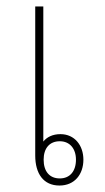

<svg xmlns="http://www.w3.org/2000/svg" viewBox="-20 -569 324 594"><path d="M114 -549H89V-88C89 -31 115 5 164 5C211 5 238 -30 238 -75C238 -119 211 -154 167 -154C143 -154 125 -145 114 -131ZM165 -132C196 -132 215 -109 215 -75C215 -39 196 -17 165 -17C133 -17 115 -39 115 -75C115 -110 133 -132 165 -132Z"/></svg>

Font: Noto Sans Thai Looped SemiCondensed Thin
Style: Regular
Weight: 100
Width: 4
Designer: Sasikarn Vongin, Ben Mitchell
Foundry: The Fontpad Ltd
Version: Version 1.001